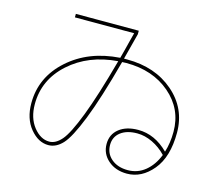

<svg xmlns="http://www.w3.org/2000/svg" viewBox="-108 -891 1217 1061"><g transform="rotate(15 500.0 -360.0)"><path d="M200 -730V-750H560V-730Q539 -649 521 -580H540Q700 -580 805 -489.5Q910 -399 910 -260Q910 -121 847 -45.5Q784 30 700 30Q635 30 592.5 -7Q550 -44 550 -100Q550 -155 591 -187.5Q632 -220 700 -220Q795 -220 873 -142Q890 -196 890 -260Q890 -390 791 -475Q692 -560 540 -560Q536 -560 528 -559.5Q520 -559 516 -559Q456 -336 407 -212.5Q358 -89 321 -49.5Q284 -10 240 -10Q182 -10 136 -66Q90 -122 90 -210Q90 -359 206 -463Q322 -567 500 -579Q506 -600 512 -624.5Q518 -649 526 -680Q534 -711 539 -730ZM866 -121Q831 -158 787 -179Q743 -200 700 -200Q640 -200 605 -173Q570 -146 570 -100Q570 -51 606 -20.5Q642 10 700 10Q756 10 799 -25Q842 -60 866 -121ZM494 -558Q327 -545 218.5 -447.5Q110 -350 110 -210Q110 -131 150 -80.5Q190 -30 240 -30Q277 -30 310.5 -69Q344 -108 390 -227Q436 -346 494 -558Z"/></g></svg>

Font: Mplus 1p Thin
Style: Regular
Weight: 250
Version: Version 1.061